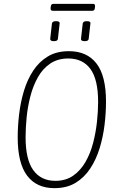

<svg xmlns="http://www.w3.org/2000/svg" viewBox="-20 -972 624 998"><path d="M263 6Q170 6 121 -59Q72 -124 72 -257Q72 -316 79.5 -379Q87 -442 104.5 -500Q122 -558 152.5 -604.5Q183 -651 228.5 -678.5Q274 -706 338 -706Q432 -706 481.5 -642Q531 -578 531 -444Q531 -386 523.5 -323.5Q516 -261 498 -202Q480 -143 449 -96Q418 -49 372.5 -21.5Q327 6 263 6ZM268 -32Q322 -32 360.5 -59Q399 -86 424.5 -130.5Q450 -175 464 -229Q478 -283 484 -338.5Q490 -394 490 -442Q490 -559 450 -613.5Q410 -668 335 -668Q280 -668 241 -641.5Q202 -615 177 -570.5Q152 -526 138 -472Q124 -418 118.5 -362.5Q113 -307 113 -258Q113 -143 153 -87.5Q193 -32 268 -32ZM420 -758Q400 -758 401 -770L410 -850Q411 -855 415.5 -858.5Q420 -862 431 -862Q452 -862 450 -850L441 -770Q440 -758 420 -758ZM260 -758Q240 -758 241 -770L250 -850Q251 -855 255.5 -858.5Q260 -862 271 -862Q292 -862 290 -850L281 -770Q280 -758 260 -758ZM254 -916Q242 -916 243 -930L244 -938Q245 -952 258 -952H464Q475 -952 474 -938L473 -930Q472 -916 460 -916Z"/></svg>

Font: Asap Condensed Condensed Thin
Style: Italic
Weight: 100
Width: 3
Italic angle: -6°
Designer: Pablo Cosgaya
Foundry: Omnibus-Type
Version: Version 3.001; ttfautohint (v1.8.4.7-5d5b)